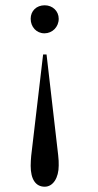

<svg xmlns="http://www.w3.org/2000/svg" viewBox="-20 -488 370 726"><path d="M202 -417C202 -446 179 -468 149 -468C118 -468 96 -447 96 -417C96 -386 118 -362 148 -362C178 -362 202 -386 202 -417ZM156 -282H143L98 101C97 113 96 126 96 139C96 190 115 218 149 218C181 218 202 184 202 138C202 124 202 117 200 99Z"/></svg>

Font: STIX Math
Style: Regular
Weight: 400
Designer: MicroPress Inc., with final additions and corrections provided by Coen Hoffman, Elsevier (retired)
Version: Version 1.1.0